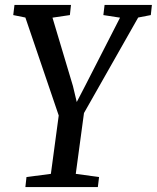

<svg xmlns="http://www.w3.org/2000/svg" viewBox="-20 -763 640 783"><path d="M83.5 0 88 -41 187.5 -54 219.5 -292 83.5 -691.5 34 -701.5 39 -743H269.5L265 -701.5L194 -691L277.5 -412L293 -347L326.5 -411.5L469.5 -691L401.5 -701.5L406.5 -743H599.5L595 -701.5L543.5 -691.5L322.5 -302L289 -54L384 -41L379 0Z"/></svg>

Font: Merriweather 24pt SemiCondensed
Style: Italic
Weight: 400
Width: 4
Italic angle: -7.8°
Designer: Eben Sorkin
Foundry: Eben Sorkin
Version: Version 2.101